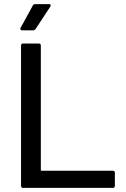

<svg xmlns="http://www.w3.org/2000/svg" viewBox="-20 -911 610 931"><path d="M82 -10V-690Q82 -700 92 -700H168Q178 -700 178 -690V-87Q178 -83 182 -83H527Q537 -83 537 -73V-10Q537 0 527 0H92Q82 0 82 -10ZM80 -776 139 -884Q142 -891 151 -891H218Q224 -891 225.5 -887.5Q227 -884 224 -879L153 -771Q148 -764 141 -764H88Q82 -764 79.5 -767.5Q77 -771 80 -776Z"/></svg>

Font: Amber EN Medium
Style: Regular
Weight: 500
Designer: Jeremy Tribby
Foundry: Tribby Type Co.
Version: Version 1.403 November 24, 2021